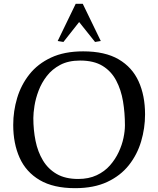

<svg xmlns="http://www.w3.org/2000/svg" viewBox="-20 -966 826 1002"><path d="M737 -369Q737 -297 716.5 -228Q696 -159 652.5 -104Q609 -49 539.5 -16.5Q470 16 372 16Q259 16 187.5 -26Q116 -68 82.5 -142.5Q49 -217 49 -314Q49 -386 69.5 -454.5Q90 -523 133.5 -578Q177 -633 246.5 -665.5Q316 -698 414 -698Q528 -698 599 -656.5Q670 -615 703.5 -541Q737 -467 737 -369ZM632 -312Q632 -377 622 -437Q612 -497 586.5 -545.5Q561 -594 515.5 -622Q470 -650 398 -650Q337 -650 294.5 -627.5Q252 -605 224.5 -569.5Q197 -534 181.5 -493Q166 -452 160 -414Q154 -376 154 -350Q154 -288 165.5 -231Q177 -174 204 -129Q231 -84 276 -58Q321 -32 388 -32Q443 -32 484.5 -51.5Q526 -71 554 -103Q582 -135 599.5 -172.5Q617 -210 624.5 -246.5Q632 -283 632 -312ZM375 -946H412L506 -752L476 -747L393 -851L311 -747L281 -752Z"/></svg>

Font: Average
Style: Regular
Weight: 400
Designer: Eduardo Tunni
Foundry: Eduardo Rodriguez Tunni
Version: Version 1.003; ttfautohint (v1.8.4.7-5d5b)